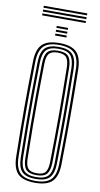

<svg xmlns="http://www.w3.org/2000/svg" viewBox="-108 -1049 575 1101"><g transform="rotate(10 179.5 -498.0)"><path d="M180 6.8Q109.8 6.8 79.6 -23.5Q49.5 -53.8 48.2 -122.8Q46.5 -202 45.9 -270.5Q45.2 -339 45.2 -403.5Q45.2 -468 46 -534.6Q46.8 -601.2 48.2 -677Q49.5 -746.2 79.6 -776.5Q109.8 -806.8 180 -806.8Q249.2 -806.8 279.6 -776.5Q310 -746.2 311.5 -677Q314 -533.2 314 -401.5Q314 -269.8 311.5 -122.8Q310 -53.8 279.8 -23.5Q249.5 6.8 180 6.8ZM180 -4.2Q242.5 -4.2 269.8 -31.9Q297 -59.5 298.2 -123Q299.8 -219.5 300.4 -308Q301 -396.5 300.5 -486.4Q300 -576.2 298.2 -676.5Q297 -741 269.5 -768.4Q242 -795.8 180 -795.8Q115.5 -795.8 89.1 -767.6Q62.8 -739.5 61.5 -676.8Q59.5 -571 58.9 -482.8Q58.2 -394.5 58.9 -308.4Q59.5 -222.2 61.5 -123Q62.8 -60.2 89.2 -32.2Q115.8 -4.2 180 -4.2ZM180 -15.5Q123.5 -15.5 99.6 -40.2Q75.8 -65 74.8 -123.2Q72.8 -229 72.1 -317.2Q71.5 -405.5 72.1 -491.4Q72.8 -577.2 74.8 -676.2Q75.8 -735 99.6 -759.8Q123.5 -784.5 180 -784.5Q236.2 -784.5 260 -759.4Q283.8 -734.2 285 -676.2Q286.2 -594 286.9 -524.9Q287.5 -455.8 287.5 -392.1Q287.5 -328.5 286.8 -263.2Q286 -198 285 -123.5Q283.8 -66.5 260.4 -41Q237 -15.5 180 -15.5ZM180 -26.5Q230.5 -26.5 250.6 -49.2Q270.8 -72 271.8 -123.8Q273 -207.2 273.6 -275.8Q274.2 -344.2 274.2 -406.9Q274.2 -469.5 273.5 -534.4Q272.8 -599.2 271.8 -675.8Q270.8 -727.2 251 -750.4Q231.2 -773.5 180 -773.5Q130 -773.5 109.5 -751.2Q89 -729 88 -676.2Q86 -576.8 85.4 -489.8Q84.8 -402.8 85.4 -314.6Q86 -226.5 88 -123.5Q89 -70.5 109.8 -48.5Q130.5 -26.5 180 -26.5ZM180 -37.8Q137 -37.8 119.5 -57.2Q102 -76.8 101.2 -123.8Q99.2 -229.8 98.6 -317.8Q98 -405.8 98.6 -491.4Q99.2 -577 101.2 -676Q102 -723.2 119.4 -742.8Q136.8 -762.2 180 -762.2Q224 -762.2 240.9 -742Q257.8 -721.8 258.5 -675.5Q259.8 -589.2 260.4 -520.6Q261 -452 261 -390.5Q261 -329 260.2 -265Q259.5 -201 258.5 -124.2Q257.5 -78.5 240.8 -58.1Q224 -37.8 180 -37.8ZM180 -48.8Q218 -48.8 231.2 -66.8Q244.5 -84.8 245.2 -124.8Q246.5 -206.8 247.1 -273Q247.8 -339.2 247.8 -400.5Q247.8 -461.8 247.1 -527.6Q246.5 -593.5 245.2 -675Q244.5 -715.5 231.1 -733.4Q217.8 -751.2 180 -751.2Q144 -751.2 129.6 -734.5Q115.2 -717.8 114.5 -675.8Q112.5 -575.5 111.9 -488.8Q111.2 -402 111.9 -314.4Q112.5 -226.8 114.5 -124Q115.2 -82.5 129.5 -65.6Q143.8 -48.8 180 -48.8ZM147 -889.5V-900.8H213.2V-889.5ZM147 -867.2V-878.5H213.2V-867.2ZM147 -845V-856.2H213.2V-845ZM307.2 -990.5H53.8V-1001.8H307.2ZM307.2 -968.2H53.8V-979.5H307.2ZM307.2 -946H53.8V-957.2H307.2Z"/></g></svg>

Font: Big Shoulders Inline Display
Style: Regular
Weight: 400
Designer: Patric King
Foundry: XO Type Co
Version: Version 1.000